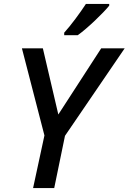

<svg xmlns="http://www.w3.org/2000/svg" viewBox="-20 -961 657 981"><path d="M308 -794V-781H377C428 -817 509 -896 538 -932V-941H419C389 -895 342 -831 308 -794ZM149 0H257L312 -267L617 -714H497L278 -376L199 -714H92L207 -269Z"/></svg>

Font: Noto Sans Medium
Style: Italic
Weight: 500
Italic angle: -12°
Designer: Monotype Design Team
Foundry: Monotype Imaging Inc.
Version: Version 2.013